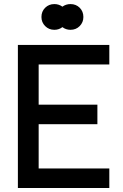

<svg xmlns="http://www.w3.org/2000/svg" viewBox="-20 -946 620 966"><path d="M188.5 -860.5Q188.5 -888.5 207.2 -907Q226 -925.5 253.5 -925.5Q276 -925.5 294 -912.5Q312 -925.5 334.5 -925.5Q362.5 -925.5 381 -907Q399.5 -888.5 399.5 -860.5Q399.5 -833.5 381 -814.8Q362.5 -796 334.5 -796Q311.5 -796 294 -809.5Q276.5 -796 253.5 -796Q226 -796 207.2 -814.8Q188.5 -833.5 188.5 -860.5ZM530 -720V-621.5H174.5V-419.5H470V-321H174.5V-98.5H530V0H70V-720Z"/></svg>

Font: Hauora SemiBold
Style: Regular
Weight: 600
Designer: Wayne Shih
Foundry: WCYS
Version: Version 1.001